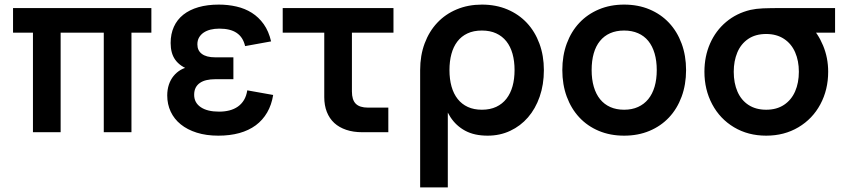

<svg xmlns="http://www.w3.org/2000/svg" viewBox="-20 -575 3680 835"><path d="M123.3 0V-433H36.7V-540H638.3V-433H551.7V0H431.3V-433H243.7V0Z M929.5 15Q979.9 15 1020.9 3.7Q1061.9 -7.7 1092.3 -30.1Q1122.6 -52.6 1141.8 -85.7Q1161.1 -118.8 1168 -162L1055.4 -182.1Q1051.6 -157.7 1041.1 -140.1Q1030.5 -122.6 1014.5 -111.4Q998.5 -100.2 977.8 -94.8Q957.2 -89.5 932.8 -89.5Q881.4 -89.5 852.9 -109Q824.4 -128.4 824.4 -162.7Q824.4 -180.7 830.9 -193.5Q837.5 -206.3 849.6 -214.5Q861.6 -222.8 878.2 -226.6Q894.9 -230.5 915.4 -230.5H995V-325.7H915.4Q895.9 -325.7 881.5 -329.6Q867.1 -333.5 857.5 -340.9Q847.9 -348.2 843.1 -358.5Q838.4 -368.8 838.4 -382Q838.4 -399.2 845.6 -411.8Q852.9 -424.5 865.6 -433.2Q878.3 -441.8 895.7 -446.2Q913.2 -450.5 933.7 -450.5Q957.3 -450.5 976.1 -446Q995 -441.5 1009.1 -432Q1023.1 -422.6 1032.3 -408.3Q1041.4 -394.1 1046 -374.5L1159 -395Q1148.7 -439.3 1126.9 -469.9Q1105.1 -500.4 1075.1 -519.3Q1045.1 -538.2 1008.3 -546.6Q971.6 -555 931.7 -555Q882 -555 843.1 -543.8Q804.2 -532.5 777.2 -511.1Q750.3 -489.7 736.2 -458.5Q722.1 -427.3 722.1 -387.9Q722.1 -365.9 727 -347.6Q731.9 -329.3 742.3 -314.9Q752.6 -300.5 768.8 -289.3Q784.9 -278.2 807.9 -270.4L806.9 -284.8Q784.5 -281.8 766.4 -271.4Q748.2 -260.9 734.9 -244.6Q721.6 -228.3 714.4 -206.7Q707.3 -185.1 707.3 -159.7Q707.3 -121.5 722.4 -89.4Q737.4 -57.3 766 -34.2Q794.6 -11 835.9 2Q877.1 15 929.5 15Z M1209.5 -433H1691.2V-540H1209.5ZM1668.8 -107H1580.3Q1562.2 -107 1549 -111.2Q1535.8 -115.3 1527.2 -123.9Q1518.8 -132.4 1514.6 -145.7Q1510.5 -158.9 1510.5 -177.2V-540H1390.2V-162.7V-152.6Q1390.2 -116.8 1401.4 -88.2Q1412.6 -59.7 1433.7 -40.2Q1454.8 -20.8 1485.7 -10.4Q1516.5 0 1555.2 0H1565.3H1668.8Z M1807.2 240V-270.2H1927.5V240ZM2075.8 -97.8Q2111.4 -97.8 2138.2 -110.4Q2164.9 -122.9 2182.6 -145.8Q2200.3 -168.7 2209.1 -200.3Q2217.8 -231.9 2217.8 -270.2Q2217.8 -309.3 2208.9 -341.2Q2199.9 -373 2182.2 -395.3Q2164.4 -417.7 2137.9 -429.9Q2111.3 -442.2 2075.8 -442.2Q2039.3 -442.2 2012.8 -429.6Q1986.2 -417.1 1969 -394.4Q1951.7 -371.8 1943.2 -340.2Q1934.7 -308.7 1934.7 -270.2Q1934.7 -230.6 1943.7 -198.7Q1952.7 -166.8 1970.5 -144.4Q1988.2 -122 2014.5 -109.9Q2040.8 -97.8 2075.8 -97.8ZM1892.6 -270.2H1807.2Q1807.2 -333.8 1826.8 -386.2Q1846.4 -438.7 1881.7 -476.1Q1916.9 -513.6 1966.5 -534.3Q2016 -555 2075.8 -555Q2136.8 -555 2186.5 -534Q2236.2 -513 2271.5 -475.3Q2306.7 -437.6 2326 -385.1Q2345.3 -332.7 2345.3 -270.2Q2345.3 -207 2327 -154.5Q2308.7 -101.9 2276.1 -64.4Q2243.6 -26.9 2198.8 -6Q2154.1 15 2100.8 15Q2042.9 15 2003.2 -6.4Q1963.5 -27.8 1938.8 -65.8Q1914.1 -103.8 1903.3 -156.1Q1892.6 -208.4 1892.6 -270.2Z M2694.2 15Q2754.9 15 2804.5 -5.8Q2854 -26.5 2889.5 -64.2Q2924.9 -101.9 2944.3 -154.5Q2963.7 -207 2963.7 -270.2Q2963.7 -333.1 2944.3 -385.5Q2925 -438 2889.6 -475.7Q2854.2 -513.4 2804.6 -534.2Q2755.1 -555 2694.2 -555Q2633.9 -555 2584.4 -534.1Q2534.8 -513.2 2499.6 -475.7Q2464.3 -438.2 2444.9 -385.8Q2425.5 -333.3 2425.5 -270.2Q2425.5 -207.2 2444.8 -154.7Q2464.2 -102.2 2499.4 -64.4Q2534.7 -26.6 2584.2 -5.8Q2633.8 15 2694.2 15ZM2694.2 -97.8Q2660.4 -97.8 2634.1 -109.5Q2607.8 -121.2 2589.8 -143.4Q2571.8 -165.6 2562.4 -197.7Q2553 -229.8 2553 -270.2Q2553 -310.8 2562.1 -342.7Q2571.2 -374.7 2589.2 -396.7Q2607.1 -418.8 2633.4 -430.5Q2659.8 -442.2 2694.2 -442.2Q2728.4 -442.2 2755 -430.5Q2781.5 -418.9 2799.5 -396.8Q2817.4 -374.7 2826.8 -342.6Q2836.2 -310.6 2836.2 -270.2Q2836.2 -229.8 2826.8 -198Q2817.4 -166.2 2799.3 -143.9Q2781.2 -121.7 2754.8 -109.8Q2728.5 -97.8 2694.2 -97.8Z M3312.2 15Q3233.5 15 3172.3 -21.5Q3111.1 -58 3077.3 -121.6Q3043.5 -185.2 3043.5 -263Q3043.5 -330 3068.1 -385.8Q3092.7 -441.7 3137.9 -479.6Q3183.2 -517.6 3243.8 -532Q3267.3 -537.3 3298.3 -538.7Q3329.3 -540 3385.5 -540H3611.7V-433H3473.7L3501.5 -465.3Q3537.5 -429.9 3559.6 -376.8Q3581.7 -323.7 3581.7 -263Q3581.7 -184.8 3547.7 -121.4Q3513.7 -58 3452.2 -21.5Q3390.8 15 3312.2 15ZM3312.2 -97.8Q3357.9 -97.8 3389.9 -119.2Q3421.8 -140.5 3438 -177.7Q3454.2 -214.9 3454.2 -263Q3454.2 -310.5 3438 -347.6Q3421.8 -384.8 3389.7 -405.9Q3357.5 -427.1 3312.2 -427.2Q3265.5 -427.2 3233.8 -405.6Q3202 -383.9 3186.5 -346.7Q3171 -309.4 3171 -263Q3171 -213.6 3187.3 -176.4Q3203.6 -139.2 3235.3 -118.5Q3267.1 -97.8 3312.2 -97.8Z"/></svg>

Font: Vela Sans GX ExtLt
Style: Regular
Weight: 200
Designer: Principal design: Mikhail Sharanda - project Manrope.
Design modification: Ravid Balaliev
Foundry: Mikhail Sharanda
Version: Version 1.001